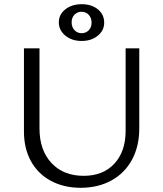

<svg xmlns="http://www.w3.org/2000/svg" viewBox="-20 -888 775 914"><path d="M94 -262V-658H168V-277Q168 -173 225 -112Q282 -51 378 -51Q471 -51 524.5 -109Q578 -167 578 -265V-658H643V-277Q643 -192 608.5 -128Q574 -64 510.5 -29Q447 6 364 6Q284 6 222.5 -27Q161 -60 127.5 -120.5Q94 -181 94 -262ZM260 -782Q260 -819 291 -843.5Q322 -868 369 -868Q416 -868 446 -843.5Q476 -819 476 -780Q476 -743 445.5 -718Q415 -693 368 -693Q322 -693 291 -718.5Q260 -744 260 -782ZM416 -780Q416 -803 402.5 -817.5Q389 -832 368 -832Q348 -832 334.5 -818Q321 -804 321 -782Q321 -759 334.5 -744.5Q348 -730 369 -730Q389 -730 402.5 -744Q416 -758 416 -780Z"/></svg>

Font: Ysabeau
Style: Regular
Weight: 400
Designer: Christian Thalmann (Catharsis Fonts)
Version: Version 0.003